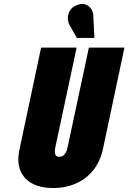

<svg xmlns="http://www.w3.org/2000/svg" viewBox="-20 -941 650 972"><path d="M452 -866Q451 -884 439.5 -899Q428 -914 409 -919.5Q390 -925 365 -913Q342 -903 332.5 -885Q323 -867 323.5 -848.5Q324 -830 331 -816L369 -749H458ZM501 -186 610 -700H430L322 -195Q319 -179 313 -168.5Q307 -158 299 -152.5Q291 -147 281 -147Q271 -147 265 -152Q259 -157 258 -167.5Q257 -178 260 -195L368 -700H188L79 -186Q65 -122 83 -78Q101 -34 144 -11.5Q187 11 249 11Q311 11 363 -11.5Q415 -34 451 -78Q487 -122 501 -186Z"/></svg>

Font: Advent Pro Black
Style: Italic
Weight: 900
Italic angle: -12°
Version: Version 3.000